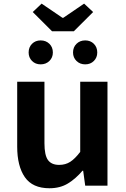

<svg xmlns="http://www.w3.org/2000/svg" viewBox="-20 -1000 677 1034"><path d="M246.4 13.8Q155.3 13.8 113.9 -45.8Q72.6 -105.3 72.6 -210.6V-559.8H219.4V-228.7Q219.4 -164.3 238.3 -138.2Q257.3 -112 298.6 -112Q332.7 -112 358.4 -128.6Q384.1 -145.2 412 -182.1V-559.8H558.8V0H438.9L427.9 -80.6H424.3Q388.2 -37.8 346 -12Q303.8 13.8 246.4 13.8ZM260.1 -831.8 156.4 -935.2 204.1 -980.5 316.2 -904.2H321L432.9 -980.5L481.5 -935.2L377.9 -831.8ZM198.8 -653.4Q170.8 -653.4 152.5 -671.7Q134.2 -690 134.2 -717.3Q134.2 -745.8 152.5 -764.1Q170.8 -782.4 198.8 -782.4Q227.3 -782.4 246 -764.1Q264.7 -745.8 264.7 -717.3Q264.7 -690 246 -671.7Q227.3 -653.4 198.8 -653.4ZM438.9 -653.4Q410.7 -653.4 392 -671.7Q373.3 -690 373.3 -717.3Q373.3 -745.8 392 -764.1Q410.7 -782.4 438.9 -782.4Q467.2 -782.4 485.5 -764.1Q503.8 -745.8 503.8 -717.3Q503.8 -690 485.5 -671.7Q467.2 -653.4 438.9 -653.4Z"/></svg>

Font: Noto Sans KR Thin
Style: Regular
Weight: 100
Designer: Ryoko NISHIZUKA 西塚涼子 (kana, bopomofo & ideographs); Paul D. Hunt (Latin, Greek & Cyrillic); Sandoll Communications 산돌커뮤니
Foundry: Adobe
Version: Version 2.004-H2;hotconv 1.0.118;makeotfexe 2.5.65603